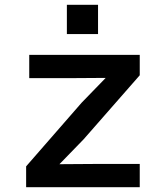

<svg xmlns="http://www.w3.org/2000/svg" viewBox="-20 -781 690 801"><path d="M89 0V-87L321 -353L421 -456L274 -455H102V-552H563V-467L329 -200L228 -96L375 -97H563V0ZM259 -639V-761H389V-639Z"/></svg>

Font: Azeret Mono Medium
Style: Regular
Weight: 500
Designer: Martin Vácha
Foundry: Displaay
Version: Version 1.002